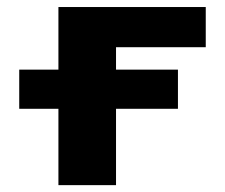

<svg xmlns="http://www.w3.org/2000/svg" viewBox="-20 -540 655 560"><path d="M36.1 -222.7V-336.9H150.4V-519.5H580.1V-402.3H318.4V-336.9H499V-222.7H318.4V0H150.4V-222.7Z"/></svg>

Font: GenEi M Gothic v2 Heavy
Style: Regular
Weight: 800
Version: Version 2.0